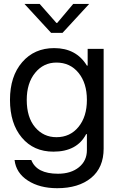

<svg xmlns="http://www.w3.org/2000/svg" viewBox="-20 -778 606 985"><path d="M269.5 -74.2Q339.8 -74.2 382.8 -127Q425.8 -179.7 425.8 -265.6Q425.8 -351.6 382.8 -404.3Q339.8 -457 269.5 -457Q203.1 -457 160.2 -404.3Q117.2 -351.6 117.2 -265.6Q117.2 -175.8 160.2 -125Q203.1 -74.2 269.5 -74.2ZM273.4 187.5Q183.6 187.5 123 148.4Q62.5 109.4 54.7 43H140.6Q168 113.3 277.3 113.3Q343.8 113.3 384.8 80.1Q425.8 46.9 425.8 -7.8V-89.8H421.9Q375 0 253.9 0Q152.3 0 91.8 -72.3Q31.2 -144.5 31.2 -265.6Q31.2 -386.7 93.8 -459Q156.2 -531.2 257.8 -531.2Q371.1 -531.2 425.8 -441.4H429.7V-527.3H511.7V-15.6Q511.7 82 447.3 134.8Q382.8 187.5 273.4 187.5ZM242.2 -609.4 105.5 -757.8H183.6L269.5 -660.2H273.4L355.5 -757.8H437.5L300.8 -609.4Z"/></svg>

Font: 和音 by 宁静之雨，公众号njzyshare
Style: Regular
Weight: 400
Designer: Steve Matteson
Foundry: Ascender Corporation
Version: Version 6.00;June 8, 2018;FontCreator 11.0.0.2388 32-bit